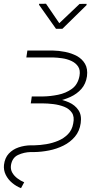

<svg xmlns="http://www.w3.org/2000/svg" viewBox="-34 -792 524 1002"><path d="M108.9 -528.3H241.7Q272.5 -527.8 305.9 -521.2Q339.4 -514.6 366.9 -499.8Q394.5 -484.9 409.7 -459Q424.8 -433.1 419.9 -394Q414.1 -354.5 390.9 -328.1Q367.7 -301.8 333.5 -286.1Q299.3 -270.5 262 -263.7Q224.6 -256.8 191.4 -256.3H127.4L131.8 -288.6H189.5Q228 -289.1 269 -297.4Q310.1 -305.7 341.3 -328.4Q372.6 -351.1 380.9 -396Q386.2 -425.8 373.8 -444.6Q361.3 -463.4 338.6 -473.9Q315.9 -484.4 289.8 -488Q263.7 -491.7 241.7 -492.2H103.5ZM131.3 -282.2H190.4Q221.7 -281.7 258.3 -276.6Q294.9 -271.5 326.2 -257.6Q357.4 -243.7 375.2 -217.5Q393.1 -191.4 387.2 -149.4Q381.3 -107.4 356.9 -78.6Q332.5 -49.8 297.1 -32.2Q261.7 -14.6 221.9 -6.8Q182.1 1 146 1.5H126Q91.3 2.4 60.8 16.4Q30.3 30.3 23.4 68.8Q20 91.3 29.8 108.6Q39.6 126 56.9 138.9Q74.2 151.9 92.3 159.2L75.7 189.9Q51.3 180.7 29.8 162.8Q8.3 145 -3.9 120.6Q-16.1 96.2 -13.2 68.4Q-8.8 31.7 12 9.5Q32.7 -12.7 63.2 -22.9Q93.8 -33.2 127 -33.7H146.5Q174.8 -34.2 207.3 -39.6Q239.7 -44.9 269.5 -57.4Q299.3 -69.8 320.8 -91.8Q342.3 -113.8 348.1 -147.5Q355.5 -182.6 341.3 -203.6Q327.1 -224.6 300.8 -234.9Q274.4 -245.1 244.1 -248.8Q213.9 -252.4 189 -252.4H126.5ZM206.1 -772.5 275.4 -670.9 381.3 -771.5 418 -772 417.5 -765.1 291.5 -641.6H258.3L169.9 -766.6V-772Z"/></svg>

Font: Roboto ExtraLight
Style: Italic
Weight: 250
Designer: Christian Robertson
Foundry: Google
Version: Version 3.009; 2024